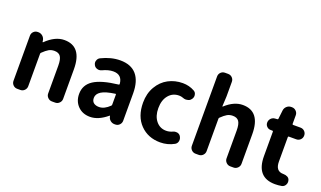

<svg xmlns="http://www.w3.org/2000/svg" viewBox="-80 -1281 2976 1778"><g transform="rotate(20 1408.5 -392.0)"><path d="M136.7 0Q112.3 0 95.7 -17.1Q79.1 -34.2 79.1 -57.6V-502Q79.1 -526.4 95.7 -543Q112.3 -559.6 136.7 -559.6H141.6Q166 -559.6 184.6 -543.5Q203.1 -527.3 207 -502.9L209 -488.3Q209 -486.3 210.9 -486.3Q212.9 -486.3 214.8 -487.3Q303.7 -574.2 394.5 -574.2Q568.4 -574.2 568.4 -348.6V-57.6Q568.4 -34.2 551.3 -17.1Q534.2 0 510.7 0H478.5Q455.1 0 438 -17.1Q420.9 -34.2 420.9 -57.6V-331.1Q420.9 -394.5 402.3 -421.4Q383.8 -448.2 341.8 -448.2Q310.5 -448.2 286.6 -434.6Q262.7 -420.9 230.5 -389.6Q224.6 -384.8 224.6 -377.9V-57.6Q224.6 -34.2 208 -17.1Q191.4 0 167 0Z M857.4 13.7Q783.2 13.7 737.3 -33.2Q691.4 -80.1 691.4 -152.3Q691.4 -241.2 766.6 -290.5Q841.8 -339.8 1006.8 -358.4Q1013.7 -359.4 1013.7 -366.2Q1006.8 -456.1 918.9 -456.1Q871.1 -456.1 813.5 -428.7Q800.8 -422.9 788.1 -422.9Q779.3 -422.9 770.5 -425.8Q749 -431.6 738.3 -451.2Q730.5 -464.8 730.5 -478.5Q730.5 -486.3 733.4 -494.1Q739.3 -516.6 759.8 -527.3Q854.5 -574.2 945.3 -574.2Q1051.8 -574.2 1106 -511.2Q1160.2 -448.2 1160.2 -327.1V-57.6Q1160.2 -34.2 1143.6 -17.1Q1127 0 1102.5 0H1094.7Q1071.3 0 1053.2 -15.1Q1035.2 -30.3 1031.2 -53.7L1030.3 -58.6Q1029.3 -59.6 1027.8 -59.6Q1026.4 -59.6 1025.4 -58.6Q939.5 13.7 857.4 13.7ZM905.3 -100.6Q957 -100.6 1008.8 -151.4Q1013.7 -156.2 1013.7 -163.1V-261.7Q1013.7 -268.6 1007.8 -268.6Q1006.8 -268.6 1005.9 -267.6Q913.1 -254.9 872.6 -229Q832 -203.1 832 -164.1Q832 -131.8 852.1 -116.2Q872.1 -100.6 905.3 -100.6Z M1548.8 13.7Q1428.7 13.7 1352.1 -64.9Q1275.4 -143.6 1275.4 -279.3Q1275.4 -369.1 1315.4 -437.5Q1355.5 -505.9 1419.9 -540Q1484.4 -574.2 1561.5 -574.2Q1624 -574.2 1676.8 -544.9Q1698.2 -533.2 1701.2 -508.8Q1702.1 -504.9 1702.1 -500Q1702.1 -481.4 1690.4 -465.8L1688.5 -463.9Q1675.8 -445.3 1651.4 -442.4Q1644.5 -440.4 1637.7 -440.4Q1621.1 -440.4 1605.5 -447.3Q1587.9 -454.1 1568.4 -454.1Q1504.9 -454.1 1465.3 -406.2Q1425.8 -358.4 1425.8 -279.3Q1425.8 -201.2 1464.4 -153.8Q1502.9 -106.4 1564.5 -106.4Q1594.7 -106.4 1626 -120.1Q1639.6 -127 1654.3 -127Q1661.1 -127 1668.9 -126Q1691.4 -121.1 1702.1 -102.5Q1711.9 -86.9 1711.9 -70.3Q1711.9 -63.5 1710.9 -57.6Q1706.1 -33.2 1685.5 -21.5Q1622.1 13.7 1548.8 13.7Z M1894.5 0Q1870.1 0 1853.5 -17.1Q1836.9 -34.2 1836.9 -57.6V-740.2Q1836.9 -764.6 1853.5 -781.2Q1870.1 -797.9 1894.5 -797.9H1924.8Q1949.2 -797.9 1965.8 -781.2Q1982.4 -764.6 1982.4 -740.2V-596.7L1977.5 -499Q1977.5 -497.1 1979 -496.1Q1980.5 -495.1 1982.4 -497.1Q2066.4 -574.2 2152.3 -574.2Q2326.2 -574.2 2326.2 -348.6V-57.6Q2326.2 -34.2 2309.1 -17.1Q2292 0 2268.6 0H2236.3Q2212.9 0 2195.8 -17.1Q2178.7 -34.2 2178.7 -57.6V-331.1Q2178.7 -394.5 2160.2 -421.4Q2141.6 -448.2 2099.6 -448.2Q2068.4 -448.2 2044.4 -434.6Q2020.5 -420.9 1988.3 -389.6Q1982.4 -384.8 1982.4 -377.9V-57.6Q1982.4 -34.2 1965.8 -17.1Q1949.2 0 1924.8 0Z M2681.6 13.7Q2497.1 13.7 2497.1 -196.3V-436.5Q2497.1 -444.3 2490.2 -444.3H2472.7Q2450.2 -444.3 2434.6 -460Q2418.9 -475.6 2418.9 -498Q2418.9 -521.5 2434.6 -538.6Q2450.2 -555.7 2472.7 -557.6L2497.1 -559.6Q2504.9 -559.6 2504.9 -567.4L2514.6 -652.3Q2517.6 -676.8 2536.1 -693.4Q2554.7 -710 2579.1 -710H2586.9Q2610.4 -710 2627.4 -692.9Q2644.5 -675.8 2644.5 -652.3V-567.4Q2644.5 -559.6 2651.4 -559.6H2724.6Q2749 -559.6 2765.6 -543Q2782.2 -526.4 2782.2 -502Q2782.2 -477.5 2765.6 -460.9Q2749 -444.3 2724.6 -444.3H2651.4Q2644.5 -444.3 2644.5 -436.5V-196.3Q2644.5 -101.6 2720.7 -101.6Q2721.7 -101.6 2722.2 -101.6Q2722.7 -101.6 2723.6 -101.6Q2746.1 -101.6 2764.6 -91.8Q2783.2 -81.1 2787.1 -60.5Q2789.1 -53.7 2789.1 -46.9Q2789.1 -31.2 2781.2 -17.6Q2769.5 2.9 2747.1 7.8Q2713.9 13.7 2681.6 13.7Z"/></g></svg>

Font: Gen Jyuu Gothic Bold
Style: Bold
Weight: 700
Designer: [Source Han Sans]
Ryoko NISHIZUKA  (kana & ideographs); Paul D. Hunt (Latin, Greek & Cyrillic); Wenlong ZHANG  (bopomofo
Version: Version 1.002.20150607